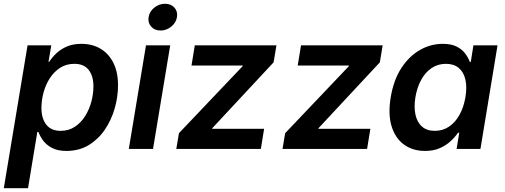

<svg xmlns="http://www.w3.org/2000/svg" viewBox="-34 -775 2629 999"><path d="M-14.2 204.1 109.4 -539.1H232.9L218.3 -453.1H221.7Q236.3 -475.6 259 -497.3Q281.7 -519 314 -533Q346.2 -546.9 389.6 -546.9Q446.3 -546.9 489 -521.5Q531.7 -496.1 555.9 -448Q580.1 -399.9 580.1 -331.1Q580.1 -271 562.7 -210.7Q545.4 -150.4 511.5 -100.3Q477.5 -50.3 427.5 -20Q377.4 10.3 311.5 10.3Q265.6 10.3 236.3 -5.4Q207 -21 190.4 -43.7Q173.8 -66.4 166 -88.4H160.2L111.8 204.1ZM281.2 -94.2Q323.7 -94.2 356 -115.7Q388.2 -137.2 409.7 -172.1Q431.2 -207 441.7 -247.3Q452.1 -287.6 452.1 -325.7Q452.1 -379.4 427.5 -411.1Q402.8 -442.9 353 -442.9Q311 -442.9 279.1 -422.4Q247.1 -401.9 225.3 -368.2Q203.6 -334.5 192.6 -293.9Q181.6 -253.4 181.6 -213.4Q181.6 -158.2 207 -126.2Q232.4 -94.2 281.2 -94.2Z M636.2 0 725.6 -539.1H851.6L762.2 0ZM801.3 -616.2Q770.5 -616.2 752.4 -636.7Q734.4 -657.2 739.3 -686Q743.7 -715.3 768.8 -735.4Q793.9 -755.4 824.7 -755.4Q855.5 -755.4 873.5 -735.4Q891.6 -715.3 886.7 -686Q882.3 -657.2 857.2 -636.7Q832 -616.2 801.3 -616.2Z M883.3 0 897 -82 1228.5 -430.7 1229.5 -434.1H962.4L979.5 -539.1H1404.3L1389.6 -450.7L1070.8 -108.4L1069.8 -105H1340.3L1323.2 0Z M1436 0 1449.7 -82 1781.2 -430.7 1782.2 -434.1H1515.1L1532.2 -539.1H1957L1942.4 -450.7L1623.5 -108.4L1622.6 -105H1893.1L1876 0Z M2177.7 10.3Q2112.8 10.3 2067.4 -23.2Q2022 -56.6 2003.2 -119.1Q1984.4 -181.6 1999 -269Q2013.7 -357.9 2053.5 -419.7Q2093.3 -481.4 2149.7 -514.2Q2206.1 -546.9 2270 -546.9Q2314.9 -546.9 2343 -532.2Q2371.1 -517.6 2387 -495.8Q2402.8 -474.1 2410.6 -452.6H2415.5L2429.2 -539.1H2554.7L2465.8 0H2341.8L2355.5 -84.5H2349.1Q2334 -62 2310.5 -40.3Q2287.1 -18.6 2254.4 -4.2Q2221.7 10.3 2177.7 10.3ZM2228.5 -94.2Q2270 -94.2 2302.5 -116.2Q2335 -138.2 2356.9 -177.7Q2378.9 -217.3 2387.7 -269.5Q2396.5 -322.3 2387.5 -361.1Q2378.4 -399.9 2353 -421.4Q2327.6 -442.9 2286.1 -442.9Q2244.1 -442.9 2211.4 -420.7Q2178.7 -398.4 2157.5 -359.6Q2136.2 -320.8 2127.4 -269.5Q2119.1 -218.3 2127.7 -178.5Q2136.2 -138.7 2161.6 -116.5Q2187 -94.2 2228.5 -94.2Z"/></svg>

Font: Inter 18pt SemiBold
Style: Italic
Weight: 600
Italic angle: -9.3988°
Designer: Rasmus Andersson
Foundry: rsms
Version: Version 4.001;git-66647c0bb